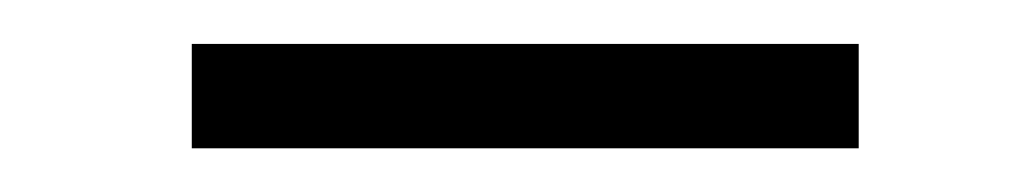

<svg xmlns="http://www.w3.org/2000/svg" viewBox="-20 -723 467 87"><path d="M369.1 -655.8H66.9V-703.1H369.1Z"/></svg>

Font: Vazir Thin UI
Style: Thin-UI
Weight: 100
Designer: Saber Rastikerdar
Foundry: Saber Rastikerdar
Version: Version 30.0.0